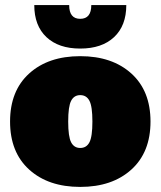

<svg xmlns="http://www.w3.org/2000/svg" viewBox="-20 -733 638 763"><path d="M481.9 -712.9Q481.9 -630.9 433.3 -585.4Q384.8 -540 298.8 -540Q212.9 -540 164.6 -585.4Q116.2 -630.9 116.2 -712.9H254.9Q254.9 -658.2 298.8 -658.2Q342.8 -658.2 342.8 -712.9ZM95.9 -440.9Q171.9 -509.8 298.8 -509.8Q425.8 -509.8 502 -440.9Q578.1 -372.1 578.1 -250Q578.1 -127.9 502 -59.1Q425.8 9.8 298.8 9.8Q171.9 9.8 95.9 -59.1Q20 -127.9 20 -250Q20 -372.1 95.9 -440.9ZM298.8 -355Q274.4 -355 262.7 -332.5Q251 -310.1 251 -250Q251 -189.9 262.7 -167.5Q274.4 -145 298.8 -145Q323.7 -145 335.4 -167.5Q347.2 -189.9 347.2 -250Q347.2 -310.1 335.4 -332.5Q323.7 -355 298.8 -355Z"/></svg>

Font: Work Sans Black
Style: Regular
Weight: 900
Designer: Wei Huang
Foundry: Wei Huang
Version: Version 2.012